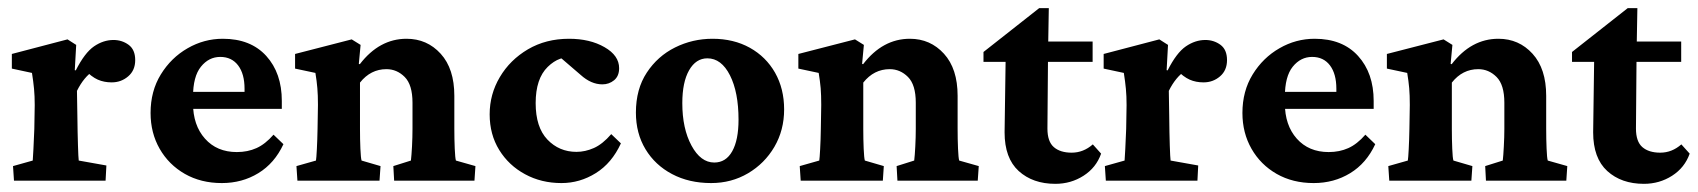

<svg xmlns="http://www.w3.org/2000/svg" viewBox="-20 -447 4200 475"><path d="M14.6 0 12.2 -36.1 61 -49.8Q61.5 -55.2 62.7 -78.4Q64 -101.6 64.9 -127.9L65.9 -187Q65.9 -209.5 64.2 -227.3Q62.5 -245.1 59.1 -266.6L9.3 -277.3V-313.5L147 -349.6L168.5 -335.9L165 -273.4L167.5 -272.9Q189.5 -316.4 212.6 -332.3Q235.8 -348.1 260.7 -348.1Q281.7 -348.1 298.1 -336.2Q314.5 -324.2 314.5 -298.3Q314.5 -272.9 297.1 -258.1Q279.8 -243.2 256.3 -243.2Q237.3 -243.2 221.9 -250Q206.5 -256.8 189 -274.9L212.4 -272.9Q187.5 -256.8 170.4 -222.2L171.4 -160.6Q171.9 -116.7 172.9 -86.9Q173.8 -57.1 174.8 -49.8L243.2 -37.6L241.2 0Z M528.8 5.9Q477.1 5.9 437.3 -16.8Q397.5 -39.6 375 -78.9Q352.5 -118.2 352.5 -167.5Q352.5 -221.7 377.9 -262.9Q403.3 -304.2 444.1 -327.6Q484.9 -351.1 531.2 -351.1Q600.1 -351.1 638.7 -308.6Q677.2 -266.1 677.2 -197.3V-177.7H446.3V-219.7H598.1L585 -199.7V-227.5Q585 -264.2 569.1 -285.2Q553.2 -306.2 524.9 -306.2Q496.6 -306.2 477.1 -282Q457.5 -257.8 457.5 -207.5V-191.4Q457.5 -137.2 487.1 -104Q516.6 -70.8 565.9 -70.8Q592.8 -70.8 614.5 -80.6Q636.2 -90.3 656.7 -113.8L681.2 -90.3Q659.2 -43 619.1 -18.6Q579.1 5.9 528.8 5.9Z M715.8 0 713.4 -36.1 761.7 -49.8Q762.7 -55.2 763.9 -77.9Q765.1 -100.6 765.6 -127.9L766.6 -187.5Q766.6 -211.9 765.1 -229Q763.7 -246.1 760.3 -266.6L710 -277.3V-313.5L850.1 -349.6L872.1 -335.9L867.7 -289.1L870.1 -288.1Q918.5 -351.1 985.8 -351.1Q1036.6 -351.1 1070.3 -314Q1104 -276.9 1104 -210V-128.9Q1104 -102.5 1105 -79.3Q1106 -56.2 1107.9 -49.8L1156.2 -36.1L1153.8 0H955.1L953.1 -36.1L996.6 -49.8Q998 -61.5 999.3 -84.7Q1000.5 -107.9 1000.5 -128.4V-192.9Q1000.5 -237.3 981.2 -256.6Q961.9 -275.9 936 -275.9Q897 -275.9 870.6 -242.7V-127.9Q870.6 -102.1 871.6 -79.1Q872.6 -56.2 874.5 -49.8L921.4 -36.1L918.9 0Z M1369.1 5.9Q1319.3 5.9 1279.1 -15.9Q1238.8 -37.6 1215.1 -75.9Q1191.4 -114.3 1191.4 -164.1Q1191.4 -213.9 1216.6 -256.3Q1241.7 -298.8 1286.1 -325Q1330.6 -351.1 1387.7 -351.1Q1439.5 -351.1 1475.6 -330.3Q1511.7 -309.6 1511.7 -278.3Q1511.7 -258.8 1499.3 -248.5Q1486.8 -238.3 1470.2 -238.3Q1442.4 -238.3 1416.5 -261.7L1357.4 -312.5L1398.4 -303.7Q1364.7 -310.5 1335 -281.5Q1305.2 -252.4 1305.2 -191.9Q1305.2 -132.3 1334.2 -101.8Q1363.3 -71.3 1406.2 -71.3Q1427.7 -71.3 1449.2 -80.8Q1470.7 -90.3 1492.2 -115.2L1516.1 -92.3Q1493.7 -43.5 1454.1 -18.8Q1414.6 5.9 1369.1 5.9Z M1739.3 5.9Q1684.6 5.9 1642.6 -16.4Q1600.6 -38.6 1576.9 -77.9Q1553.2 -117.2 1553.2 -168.5Q1553.2 -226.6 1580.1 -267.3Q1606.9 -308.1 1650.1 -329.6Q1693.4 -351.1 1742.7 -351.1Q1794.9 -351.1 1835 -328.9Q1875 -306.6 1897.5 -267.1Q1919.9 -227.5 1919.9 -176.3Q1919.9 -125 1895.8 -83.7Q1871.6 -42.5 1830.6 -18.3Q1789.6 5.9 1739.3 5.9ZM1747.1 -44.9Q1775.9 -44.9 1791.5 -72.8Q1807.1 -100.6 1807.1 -150.9Q1807.1 -218.8 1785.9 -260.7Q1764.6 -302.7 1730 -302.7Q1701.7 -302.7 1684.8 -273.2Q1668 -243.7 1668 -191.9Q1668 -128.9 1690.7 -86.9Q1713.4 -44.9 1747.1 -44.9Z M1960.9 0 1958.5 -36.1 2006.8 -49.8Q2007.8 -55.2 2009 -77.9Q2010.3 -100.6 2010.7 -127.9L2011.7 -187.5Q2011.7 -211.9 2010.3 -229Q2008.8 -246.1 2005.4 -266.6L1955.1 -277.3V-313.5L2095.2 -349.6L2117.2 -335.9L2112.8 -289.1L2115.2 -288.1Q2163.6 -351.1 2231 -351.1Q2281.7 -351.1 2315.4 -314Q2349.1 -276.9 2349.1 -210V-128.9Q2349.1 -102.5 2350.1 -79.3Q2351.1 -56.2 2353 -49.8L2401.4 -36.1L2398.9 0H2200.2L2198.2 -36.1L2241.7 -49.8Q2243.2 -61.5 2244.4 -84.7Q2245.6 -107.9 2245.6 -128.4V-192.9Q2245.6 -237.3 2226.3 -256.6Q2207 -275.9 2181.2 -275.9Q2142.1 -275.9 2115.7 -242.7V-127.9Q2115.7 -102.1 2116.7 -79.1Q2117.7 -56.2 2119.6 -49.8L2166.5 -36.1L2164.1 0Z M2704.1 -66.9Q2691.9 -32.2 2660.6 -12.2Q2629.4 7.8 2590.8 7.8Q2535.2 7.8 2500.2 -23.9Q2465.3 -55.7 2465.3 -119.6L2467.8 -293.9H2413.1V-318.4L2550.8 -426.8H2574.7L2572.8 -314.5L2571.3 -128.9Q2571.3 -96.7 2587.2 -83Q2603 -69.3 2631.3 -69.3Q2660.2 -69.3 2683.6 -89.8ZM2535.6 -293.9V-344.2H2683.1V-293.9Z M2715.8 0 2713.4 -36.1 2762.2 -49.8Q2762.7 -55.2 2763.9 -78.4Q2765.1 -101.6 2766.1 -127.9L2767.1 -187Q2767.1 -209.5 2765.4 -227.3Q2763.7 -245.1 2760.3 -266.6L2710.4 -277.3V-313.5L2848.1 -349.6L2869.6 -335.9L2866.2 -273.4L2868.7 -272.9Q2890.6 -316.4 2913.8 -332.3Q2937 -348.1 2961.9 -348.1Q2982.9 -348.1 2999.3 -336.2Q3015.6 -324.2 3015.6 -298.3Q3015.6 -272.9 2998.3 -258.1Q2981 -243.2 2957.5 -243.2Q2938.5 -243.2 2923.1 -250Q2907.7 -256.8 2890.1 -274.9L2913.6 -272.9Q2888.7 -256.8 2871.6 -222.2L2872.6 -160.6Q2873 -116.7 2874 -86.9Q2875 -57.1 2876 -49.8L2944.3 -37.6L2942.4 0Z M3230 5.9Q3178.2 5.9 3138.4 -16.8Q3098.6 -39.6 3076.2 -78.9Q3053.7 -118.2 3053.7 -167.5Q3053.7 -221.7 3079.1 -262.9Q3104.5 -304.2 3145.3 -327.6Q3186 -351.1 3232.4 -351.1Q3301.3 -351.1 3339.8 -308.6Q3378.4 -266.1 3378.4 -197.3V-177.7H3147.5V-219.7H3299.3L3286.1 -199.7V-227.5Q3286.1 -264.2 3270.3 -285.2Q3254.4 -306.2 3226.1 -306.2Q3197.8 -306.2 3178.2 -282Q3158.7 -257.8 3158.7 -207.5V-191.4Q3158.7 -137.2 3188.2 -104Q3217.8 -70.8 3267.1 -70.8Q3293.9 -70.8 3315.7 -80.6Q3337.4 -90.3 3357.9 -113.8L3382.3 -90.3Q3360.4 -43 3320.3 -18.6Q3280.3 5.9 3230 5.9Z M3417 0 3414.6 -36.1 3462.9 -49.8Q3463.9 -55.2 3465.1 -77.9Q3466.3 -100.6 3466.8 -127.9L3467.8 -187.5Q3467.8 -211.9 3466.3 -229Q3464.8 -246.1 3461.4 -266.6L3411.1 -277.3V-313.5L3551.3 -349.6L3573.2 -335.9L3568.8 -289.1L3571.3 -288.1Q3619.6 -351.1 3687 -351.1Q3737.8 -351.1 3771.5 -314Q3805.2 -276.9 3805.2 -210V-128.9Q3805.2 -102.5 3806.2 -79.3Q3807.1 -56.2 3809.1 -49.8L3857.4 -36.1L3855 0H3656.2L3654.3 -36.1L3697.8 -49.8Q3699.2 -61.5 3700.4 -84.7Q3701.7 -107.9 3701.7 -128.4V-192.9Q3701.7 -237.3 3682.4 -256.6Q3663.1 -275.9 3637.2 -275.9Q3598.1 -275.9 3571.8 -242.7V-127.9Q3571.8 -102.1 3572.8 -79.1Q3573.7 -56.2 3575.7 -49.8L3622.6 -36.1L3620.1 0Z M4160.2 -66.9Q4147.9 -32.2 4116.7 -12.2Q4085.4 7.8 4046.9 7.8Q3991.2 7.8 3956.3 -23.9Q3921.4 -55.7 3921.4 -119.6L3923.8 -293.9H3869.1V-318.4L4006.8 -426.8H4030.8L4028.8 -314.5L4027.3 -128.9Q4027.3 -96.7 4043.2 -83Q4059.1 -69.3 4087.4 -69.3Q4116.2 -69.3 4139.6 -89.8ZM3991.7 -293.9V-344.2H4139.2V-293.9Z"/></svg>

Font: Lateef
Style: Bold
Weight: 700
Designer: SIL International
Foundry: SIL International
Version: Version 4.200